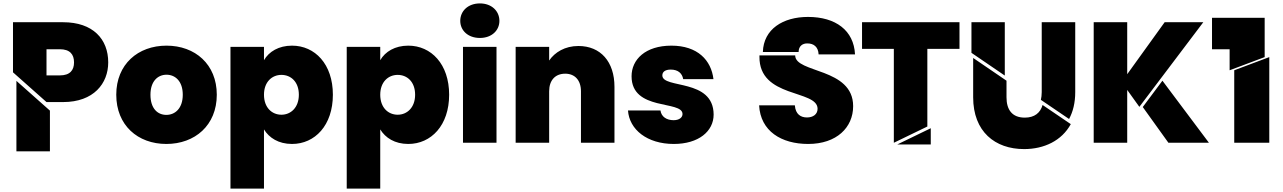

<svg xmlns="http://www.w3.org/2000/svg" viewBox="-20 -835 7505 1123"><path d="M349 -238C528 -238 613 -347 613 -470C613 -606 524 -705 349 -705H56V-412L252 -238ZM252 -394V-547H330C389 -547 413 -517 413 -470C413 -424 389 -394 330 -394ZM76 50H272V-188L76 -362Z M953 7C1120 7 1248 -102 1248 -281C1248 -459 1121 -568 954 -568C787 -568 660 -459 660 -281C660 -102 786 7 953 7ZM953 -163C902 -163 860 -200 860 -281C860 -361 904 -398 954 -398C1004 -398 1049 -361 1049 -281C1049 -200 1003 -163 953 -163Z M1688 -568C1610 -568 1553 -533 1524 -483V-561H1328V268H1524V-78C1554 -29 1609 7 1688 7C1822 7 1927 -102 1927 -281C1927 -460 1822 -568 1688 -568ZM1626 -397C1681 -397 1728 -357 1728 -281C1728 -206 1681 -164 1626 -164C1571 -164 1524 -205 1524 -281C1524 -356 1571 -397 1626 -397Z M2368 -568C2290 -568 2233 -533 2204 -483V-561H2008V268H2204V-78C2234 -29 2289 7 2368 7C2502 7 2607 -102 2607 -281C2607 -460 2502 -568 2368 -568ZM2306 -397C2361 -397 2408 -357 2408 -281C2408 -206 2361 -164 2306 -164C2251 -164 2204 -205 2204 -281C2204 -356 2251 -397 2306 -397Z M2672 -713C2672 -657 2717 -613 2787 -613C2856 -613 2901 -657 2901 -713C2901 -770 2856 -815 2787 -815C2717 -815 2672 -770 2672 -713ZM2688 0H2884V-561H2688Z M3363 -566C3284 -566 3225 -529 3192 -481V-561H2996V0H3192V-301C3192 -366 3228 -404 3286 -404C3342 -404 3378 -366 3378 -301V0H3574V-327C3574 -474 3493 -566 3363 -566Z M3921 7C4066 7 4154 -67 4154 -165C4153 -378 3854 -314 3854 -394C3854 -415 3871 -428 3903 -428C3945 -428 3970 -407 3976 -372H4153C4140 -483 4060 -568 3907 -568C3755 -568 3674 -487 3674 -389C3674 -183 3972 -250 3972 -168C3972 -148 3953 -132 3920 -132C3879 -132 3848 -152 3843 -189H3653C3661 -77 3765 7 3921 7Z M4651 -531C4651 -565 4674 -582 4703 -581C4739 -581 4766 -561 4768 -517H4981C4974 -657 4868 -736 4706 -736C4560 -736 4446 -665 4442 -531ZM4422 -511V-504C4419 -259 4761 -312 4762 -199C4762 -166 4735 -148 4700 -148C4664 -148 4633 -166 4629 -219H4420C4428 -68 4550 7 4707 7C4874 7 4970 -90 4970 -214C4970 -440 4631 -406 4631 -511Z M5404 -549H5592V-705H5022V-549H5208V0L5404 -95ZM5424 10V-85L5228 10Z M5857 -705H5662V-526L5857 -393ZM6233 -139C6256 -182 6269 -234 6269 -296V-705H6073V-296C6073 -279 6071 -264 6068 -251ZM6078 -221C6065 -175 6031 -147 5974 -147C5900 -147 5867 -193 5867 -266V-363L5672 -496V-266C5672 -65 5800 37 5970 37C6087 37 6190 -12 6243 -109Z M6792 -705 6573 -401V-705H6377V0H6573V-309L6644 -210L7018 -705ZM6664 -209 6814 0H7051L6779 -363Z M7377 -731H7069V-547H7172V-424L7377 -501ZM7199 0H7404V-501L7199 -424Z"/></svg>

Font: Poppins STUK1
Style: Regular
Weight: 400
Designer: Jonny Pinhorn (original), Sammy Jo Hughes (modified version)
Foundry: Type Mafia
Version: Version 1.002;hotconv 1.0.109;makeotfexe 2.5.65596